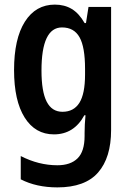

<svg xmlns="http://www.w3.org/2000/svg" viewBox="-20 -573 568 833"><path d="M218 -553Q260 -553 291.5 -534Q323 -515 347 -473H353L364 -543H462V-9Q462 111 405.5 175.5Q349 240 229 240Q138 240 70 205V104Q148 144 229 144Q286 144 316.5 114Q347 84 347 17V4Q347 -32 351 -73H346Q301 10 214 10Q133 10 87 -63Q41 -136 41 -269Q41 -405 88 -479Q135 -553 218 -553ZM249 -454Q160 -454 160 -267Q160 -176 182.5 -132Q205 -88 251 -88Q300 -88 324.5 -127Q349 -166 349 -250V-274Q349 -369 325 -411.5Q301 -454 249 -454Z"/></svg>

Font: Noto Sans Myanmar Condensed SemiBold
Style: Regular
Weight: 600
Width: 3
Designer: Monotype Design Team
Foundry: Monotype Imaging Inc.
Version: Version 2.107; ttfautohint (v1.8.4.7-5d5b)